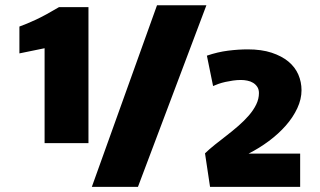

<svg xmlns="http://www.w3.org/2000/svg" viewBox="-20 -724 1240 744"><path d="M779.8 -703.6 514.6 0H335.9L588.4 -703.6ZM322.8 -169.4H152.8V-537.1L55.2 -517.1V-621.1Q68.8 -626 84.7 -632.6Q100.6 -639.2 119.4 -647.9Q138.2 -656.7 160.2 -668.7Q182.1 -680.7 208.5 -696.3H322.8ZM943.4 -128.9H1143.1V0H793.9L774.4 -129.9Q791 -146 812.7 -163.3Q834.5 -180.7 857.9 -198.7Q881.3 -216.8 903.8 -236.3Q926.3 -255.9 944.1 -276.4Q961.9 -296.9 972.7 -318.8Q983.4 -340.8 983.4 -363.3Q983.4 -377.4 977.1 -387.2Q970.7 -397 960.7 -403.1Q950.7 -409.2 938.2 -411.6Q925.8 -414.1 913.6 -414.1Q898.4 -414.1 883.1 -411.9Q867.7 -409.7 853.3 -406.5Q838.9 -403.3 826.4 -398.9Q814 -394.5 805.7 -390.6L781.7 -508.3Q823.2 -522.5 863.5 -527.6Q903.8 -532.7 939.9 -532.7Q993.2 -532.7 1032.5 -519.8Q1071.8 -506.8 1097.7 -485.4Q1123.5 -463.9 1136 -435.1Q1148.4 -406.2 1148.4 -374.5Q1148.4 -339.8 1132.1 -304.7Q1115.7 -269.5 1087.6 -237.5Q1059.6 -205.6 1022.2 -177.7Q984.9 -149.9 943.4 -128.9Z"/></svg>

Font: Candal
Style: Regular
Weight: 400
Designer: vernon adams
Foundry: vernon adams
Version: Version 1.000